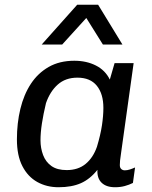

<svg xmlns="http://www.w3.org/2000/svg" viewBox="-20 -776 640 806"><path d="M226 10Q176 10 136.5 -12Q97 -34 74 -78.5Q51 -123 51 -191Q51 -259 65.5 -319Q80 -379 109.5 -424Q139 -469 184.5 -495Q230 -521 292 -521Q343 -521 382.5 -501Q422 -481 441 -442L461 -511H541L489 -139Q485 -113 484 -102Q483 -91 483 -83Q483 -72 489 -66.5Q495 -61 504 -61Q514 -61 525 -64.5Q536 -68 547 -73L538 -8Q522 0 503.5 5Q485 10 463 10Q426 10 406.5 -9Q387 -28 389 -63Q358 -24 319.5 -7Q281 10 226 10ZM260 -62Q308 -62 339.5 -88Q371 -114 387 -160Q402 -210 408 -250Q414 -290 414 -323Q414 -382 386.5 -416Q359 -450 305 -450Q255 -450 222.5 -421Q190 -392 173 -343Q162 -297 156 -258Q150 -219 150 -187Q150 -154 161 -125Q172 -96 196 -79Q220 -62 260 -62ZM155 -589 304 -756H392L494 -589H412L317 -741H379L241 -589Z"/></svg>

Font: Chivo Mono
Style: Italic
Weight: 400
Italic angle: -8.05°
Monospace: yes
Version: Version 1.008